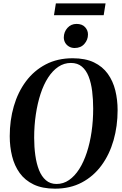

<svg xmlns="http://www.w3.org/2000/svg" viewBox="-20 -1093 712 1124"><path d="M302 11.5Q228 11.5 177 -13Q126 -37.5 95.2 -80.2Q64.5 -123 50.8 -178.5Q37 -234 37 -295.5Q37 -389 61 -471.5Q85 -554 132 -617Q179 -680 247.8 -716Q316.5 -752 405.5 -752Q479.5 -752 530 -727.8Q580.5 -703.5 611 -661Q641.5 -618.5 655 -563.8Q668.5 -509 668.5 -448Q668.5 -355 644.8 -271.8Q621 -188.5 574.2 -124.8Q527.5 -61 459.2 -24.8Q391 11.5 302 11.5ZM311 -16Q351 -16 384.2 -39Q417.5 -62 443.8 -103.2Q470 -144.5 488.2 -200Q506.5 -255.5 516 -321Q525.5 -386.5 525.5 -457Q525.5 -511 519.5 -559.2Q513.5 -607.5 499 -644.8Q484.5 -682 459.2 -703.2Q434 -724.5 395 -724.5Q355 -724.5 321.5 -702Q288 -679.5 261.8 -639Q235.5 -598.5 217.5 -543.5Q199.5 -488.5 189.8 -423.2Q180 -358 180 -286.5Q180 -232.5 186.8 -183.8Q193.5 -135 208.5 -97.2Q223.5 -59.5 248.8 -37.8Q274 -16 311 -16ZM417 -812Q398 -812 383.5 -820.8Q369 -829.5 361.2 -843.5Q353.5 -857.5 353.5 -874Q354 -906.5 375 -929.8Q396 -953 428 -953Q461 -953 478.2 -934Q495.5 -915 495 -890.5Q495 -860 474 -836Q453 -812 417 -812ZM307 -1073H598L587 -1004H296Z"/></svg>

Font: Merriweather 144pt SemiBold
Style: Italic
Weight: 600
Italic angle: -7.8°
Version: Version 2.101